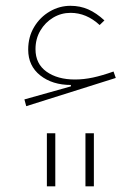

<svg xmlns="http://www.w3.org/2000/svg" viewBox="-20 -364 487 668"><path d="M143.1 99.6V284.2H172.4V99.6ZM277.3 99.6V284.2H306.6V99.6ZM78.1 -191.4Q78.1 -134.8 120.1 -101.6Q162.1 -68.4 226.6 -68.4V-63.5L64.9 -18.1L71.3 5.4L382.8 -92.8L375 -115.2Q335.4 -101.1 303.2 -94.2Q271 -87.4 240.7 -87.4Q180.2 -87.4 141.8 -114.7Q103.5 -142.1 103.5 -192.9Q103.5 -229 120.4 -257.6Q137.2 -286.1 165 -302.7Q192.9 -319.3 225.6 -319.3Q280.8 -319.3 326.7 -276.9L343.3 -293Q315.4 -318.8 287.1 -331.3Q258.8 -343.8 225.1 -343.8Q187 -343.8 153.3 -324.2Q119.6 -304.7 98.9 -270.3Q78.1 -235.8 78.1 -191.4Z"/></svg>

Font: Estedad-FD VF
Style: Regular
Weight: 100
Designer: Amin Abedi
Version: Version 7.3